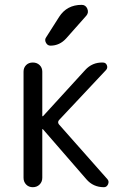

<svg xmlns="http://www.w3.org/2000/svg" viewBox="-20 -780 540 800"><path d="M226.6 -710Q258.8 -759.8 320.3 -759.8Q336.9 -759.8 343.8 -743.7Q350.6 -727.5 339.8 -714.8L255.9 -620.1Q228.5 -589.8 190.4 -589.8Q177.7 -589.8 171.4 -602.1Q165 -614.3 171.9 -624ZM78.1 -39.1V-481.4Q78.1 -498 88.9 -508.8Q99.6 -519.5 116.7 -519.5Q133.8 -519.5 145 -508.8Q156.2 -498 156.2 -481.4V-295.9H157.2H159.2L335 -488.3Q364.3 -520.5 408.2 -519.5Q420.9 -519.5 425.3 -508.3Q429.7 -497.1 421.9 -488.3L225.6 -279.3Q218.8 -270.5 225.6 -261.7L427.7 -33.2Q435.5 -24.4 430.2 -12.2Q424.8 0 413.1 0Q368.2 0 339.8 -33.2L159.2 -241.2Q158.2 -242.2 157.2 -242.2Q156.2 -242.2 156.2 -241.2V-39.1Q156.2 -22.5 145 -11.2Q133.8 0 116.7 0Q99.6 0 88.9 -11.2Q78.1 -22.5 78.1 -39.1Z"/></svg>

Font: Rounded-X Mgen+ 2m regular
Style: Regular
Weight: 400
Designer: [Source Han Sans]
Ryoko NISHIZUKA  (kana & ideographs); Paul D. Hunt (Latin, Greek & Cyrillic); Wenlong ZHANG  (bopomofo
Version: Version 1.059.20150602